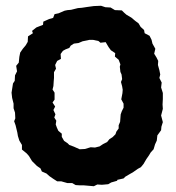

<svg xmlns="http://www.w3.org/2000/svg" viewBox="-20 -626 610 665"><path d="M305 19 271 16H258L242 15L230 8H213L192 2H178L164 -7L151 -16L141 -25L125 -32L120 -43L108 -51L91 -68L80 -86L72 -95L56 -108V-124L47 -139L42 -155L40 -167L34 -192L29 -206L33 -216L32 -236L27 -251V-267L22 -287L20 -305L25 -337L31 -346L32 -365L39 -379L36 -398L45 -409L47 -429L50 -444L59 -457L69 -469L76 -481L77 -500L94 -511L91 -519L106 -531L129 -540L130 -551L150 -560L164 -564L169 -577L183 -580L204 -589L214 -591L226 -592L250 -598L263 -599L283 -602L305 -605L330 -606L345 -601L363 -600L378 -591L402 -590L410 -582L418 -575L435 -565L448 -554L460 -545L467 -533L479 -522L481 -511L498 -502L505 -488L508 -475L518 -457L514 -440L522 -427L528 -415L527 -401L532 -383L535 -368L532 -356L540 -340L538 -323L544 -304V-283L543 -264L544 -249L538 -226L544 -203L539 -187L538 -175L525 -157L523 -139L517 -126L512 -109L502 -98L496 -88L487 -75L477 -58L468 -47L457 -41L440 -29L431 -24L414 -14L408 -8L386 -3V0L365 6L355 12L333 14L317 13ZM256 -109 274 -110 294 -116 309 -115 325 -119 337 -127 351 -134 359 -144 370 -151 380 -161 383 -170 391 -181V-192L396 -204L398 -230L402 -241L408 -253V-267L400 -282L404 -303L405 -315L403 -327L399 -342L403 -352L401 -368L397 -377L395 -395L397 -403L391 -419L378 -430L379 -442L364 -452L356 -463L346 -480L328 -478L321 -484L302 -488H290L266 -483L252 -477L236 -475L225 -468L220 -460L207 -455L198 -450L190 -439L191 -422L178 -415L171 -401L174 -388L167 -376V-356L166 -344L165 -328L162 -316L169 -305V-281L162 -271L171 -257L165 -245L172 -230L168 -219L175 -208L173 -195L177 -184L182 -173L194 -163V-152L202 -138L214 -130L220 -124L236 -118Z"/></svg>

Font: Winky Rough SemiBold
Style: Regular
Weight: 600
Designer: Simon Atzbach
Foundry: typofactur
Version: Version 1.206; ttfautohint (v1.8.4.7-5d5b)